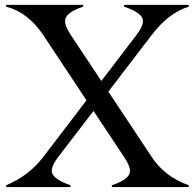

<svg xmlns="http://www.w3.org/2000/svg" viewBox="-20 -757 789 777"><path d="M4.9 0V-7.3Q96.2 -44.9 155.3 -122.1L330.1 -351.1L154.8 -615.2Q93.8 -707 4.9 -730V-737.3H316.4V-730Q243.2 -705.6 243.2 -671.9Q243.2 -650.4 266.6 -615.2L390.1 -429.2L532.2 -615.2Q558.6 -649.9 558.6 -672.4Q558.6 -704.1 482.4 -730V-737.3H743.7V-730Q663.1 -705.6 593.8 -615.2L418.5 -386.2L593.8 -122.1Q647 -41.5 743.7 -7.3V0H432.6V-7.3Q506.3 -31.7 506.3 -65.4Q506.3 -85.4 481.9 -122.1L358.4 -308.1L215.8 -122.1Q189.5 -87.9 189.5 -65.4Q189.5 -33.7 265.1 -7.3V0Z"/></svg>

Font: Modern Antiqua
Style: Book
Weight: 400
Designer: Wojciech Kalinowski "wmk69" (wmk69@o2.pl)
Foundry: Wojciech Kalinowski "wmk69" (wmk69@o2.pl)
Version: Version 3.1.0; 2021-05-28